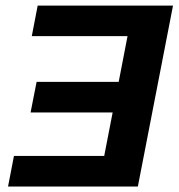

<svg xmlns="http://www.w3.org/2000/svg" viewBox="-20 -679 650 699"><path d="M609.9 -658.7 481.9 0H9.3L30.8 -111.3H359.4L390.1 -269.5H91.3L113.3 -380.9H412.1L444.3 -547.4H95.7L117.2 -658.7Z"/></svg>

Font: Cousine
Style: Bold Italic
Weight: 700
Italic angle: -12°
Monospace: yes
Designer: Steve Matteson
Foundry: Ascender Corporation
Version: Version 1.20